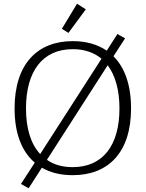

<svg xmlns="http://www.w3.org/2000/svg" viewBox="-20 -926 780 1027"><path d="M346 -750 439 -876 392 -906 311 -772ZM133 81 204 -29C250 -2 306 11 369 11C557 11 681 -108 681 -346C681 -472 647 -565 587 -625L649 -721L608 -744L551 -655C501 -689 440 -706 369 -706C181 -706 58 -585 58 -346C58 -211 97 -115 166 -56L92 58ZM195 -102C145 -155 119 -239 119 -346C119 -545 208 -663 369 -663C432 -663 483 -645 523 -612ZM369 -32C314 -32 268 -45 231 -71L556 -577C597 -522 619 -444 619 -346C619 -148 530 -32 369 -32Z"/></svg>

Font: Maitree Light
Style: Regular
Weight: 300
Designer: CadsonDemak Team
Foundry: CadsonDemak
Version: Version 1.000;PS 001.000;hotconv 1.0.88;makeotf.lib2.5.64775